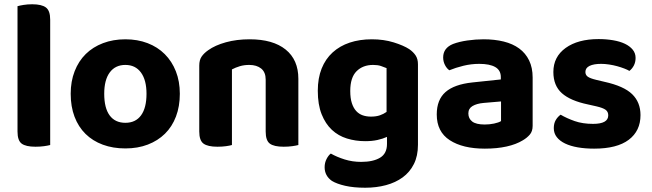

<svg xmlns="http://www.w3.org/2000/svg" viewBox="-20 -680 3052 899"><path d="M146 7Q101 7 81.5 -7.5Q62 -22 62 -64V-651Q72 -654 90.5 -657Q109 -660 131 -660Q175 -660 195 -645Q215 -630 215 -588V-1Q204 2 186 4.5Q168 7 146 7Z M822 -241Q822 -182 804 -134.5Q786 -87 752.5 -54Q719 -21 672 -3Q625 15 567 15Q509 15 461.5 -2.5Q414 -20 380.5 -53Q347 -86 329 -133.5Q311 -181 311 -241Q311 -299 329.5 -346.5Q348 -394 381.5 -427Q415 -460 462.5 -478Q510 -496 567 -496Q624 -496 671 -478Q718 -460 751.5 -426.5Q785 -393 803.5 -346Q822 -299 822 -241ZM567 -376Q520 -376 494 -341Q468 -306 468 -241Q468 -174 493.5 -139.5Q519 -105 567 -105Q615 -105 640.5 -140Q666 -175 666 -241Q666 -305 640 -340.5Q614 -376 567 -376Z M1224 -307Q1224 -342 1203 -359Q1182 -376 1147 -376Q1123 -376 1103 -370Q1083 -364 1066 -355V-1Q1056 2 1038 4.5Q1020 7 998 7Q953 7 933 -7.5Q913 -22 913 -64V-373Q913 -399 924 -415Q935 -431 955 -445Q987 -468 1037.5 -482Q1088 -496 1149 -496Q1258 -496 1317.5 -448Q1377 -400 1377 -311V-1Q1366 2 1348 4.5Q1330 7 1308 7Q1263 7 1243.5 -7.5Q1224 -22 1224 -64V-307Z M1792 -39Q1772 -30 1747 -24.5Q1722 -19 1690 -19Q1645 -19 1604.5 -31.5Q1564 -44 1534 -72Q1504 -100 1486 -145Q1468 -190 1468 -255Q1468 -314 1486 -359Q1504 -404 1537.5 -434.5Q1571 -465 1617.5 -480.5Q1664 -496 1721 -496Q1777 -496 1823.5 -481.5Q1870 -467 1896 -450Q1915 -437 1926 -420.5Q1937 -404 1937 -379V-2Q1937 50 1918 88Q1899 126 1865.5 150.5Q1832 175 1787 187Q1742 199 1690 199Q1636 199 1596.5 190Q1557 181 1534 167Q1500 143 1500 103Q1500 82 1509 64.5Q1518 47 1529 39Q1557 55 1593.5 66.5Q1630 78 1671 78Q1727 78 1759.5 58.5Q1792 39 1792 -6ZM1717 -134Q1741 -134 1758.5 -140Q1776 -146 1790 -156V-361Q1778 -366 1763.5 -371Q1749 -376 1727 -376Q1679 -376 1649.5 -346.5Q1620 -317 1620 -254Q1620 -220 1627.5 -197Q1635 -174 1648 -160Q1661 -146 1678.5 -140Q1696 -134 1717 -134Z M2250 -97Q2272 -97 2293.5 -101.5Q2315 -106 2326 -113V-205L2244 -198Q2212 -195 2192.5 -183.5Q2173 -172 2173 -149Q2173 -125 2191 -111Q2209 -97 2250 -97ZM2244 -496Q2296 -496 2338.5 -485.5Q2381 -475 2411 -453Q2441 -431 2457.5 -397Q2474 -363 2474 -317V-91Q2474 -65 2460.5 -49.5Q2447 -34 2428 -23Q2397 -4 2352 6Q2307 16 2250 16Q2147 16 2086 -23.5Q2025 -63 2025 -144Q2025 -213 2066 -249Q2107 -285 2192 -294L2325 -308V-319Q2325 -351 2299 -366Q2273 -381 2224 -381Q2186 -381 2149.5 -372Q2113 -363 2084 -351Q2072 -359 2063.5 -375.5Q2055 -392 2055 -411Q2055 -455 2101 -474Q2130 -485 2168.5 -490.5Q2207 -496 2244 -496Z M2979 -141Q2979 -67 2924 -25.5Q2869 16 2762 16Q2720 16 2685.5 10Q2651 4 2626 -8Q2601 -20 2587 -38Q2573 -56 2573 -80Q2573 -102 2582 -117.5Q2591 -133 2605 -143Q2634 -126 2671 -113Q2708 -100 2757 -100Q2828 -100 2828 -140Q2828 -157 2815.5 -166Q2803 -175 2773 -182L2733 -191Q2651 -208 2611 -243.5Q2571 -279 2571 -343Q2571 -414 2628.5 -455.5Q2686 -497 2783 -497Q2819 -497 2851 -491.5Q2883 -486 2906 -475Q2929 -464 2942.5 -447.5Q2956 -431 2956 -409Q2956 -389 2948 -373.5Q2940 -358 2927 -348Q2919 -353 2903.5 -359Q2888 -365 2870 -370Q2852 -375 2832 -378Q2812 -381 2795 -381Q2760 -381 2740.5 -371.5Q2721 -362 2721 -343Q2721 -329 2732 -321Q2743 -313 2772 -306L2810 -297Q2901 -277 2940 -239Q2979 -201 2979 -141Z"/></svg>

Font: Baloo Chettan 2
Style: Bold
Weight: 700
Designer: Maithili Shingre, Unnati Kotecha and Ek Type
Foundry: Ek Type
Version: Version 1.640;hotconv 1.0.111;makeotfexe 2.5.65597; ttfautoh